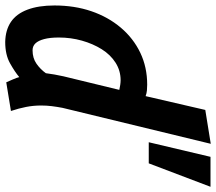

<svg xmlns="http://www.w3.org/2000/svg" viewBox="-66 -751 829 737"><g transform="rotate(90 348.5 -382.5)"><path d="M141 12Q95 11 64 -10Q33 -31 17 -73.5Q1 -116 1 -177Q1 -254 23 -318.5Q45 -383 86 -431.5Q127 -480 182.5 -506.5Q238 -533 305 -533Q316 -533 327 -532Q338 -531 349 -527L402 -756L532 -777L394 -208Q390 -187 387.5 -167Q385 -147 385 -126Q385 -96 390.5 -68Q396 -40 406 -10L296 8Q292 -1 285 -17Q278 -33 276 -42Q256 -25 223 -6.5Q190 12 141 12ZM173 -93Q203 -93 224.5 -108Q246 -123 261 -144Q263 -161 266 -177Q269 -193 273 -212L325 -426Q316 -428 306 -429.5Q296 -431 288 -431Q251 -431 220.5 -411.5Q190 -392 169 -358.5Q148 -325 136 -282.5Q124 -240 124 -194Q124 -160 130 -137.5Q136 -115 146.5 -104Q157 -93 173 -93ZM526 -539 582 -776H697L607 -539Z"/></g></svg>

Font: Ubuntu Sans Mono SemiBold
Style: Italic
Weight: 600
Italic angle: -13.5°
Monospace: yes
Designer: Dalton Maag Ltd
Foundry: Dalton Maag Ltd
Version: Version 1.006